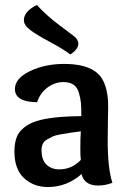

<svg xmlns="http://www.w3.org/2000/svg" viewBox="-20 -742 518 772"><path d="M128 -722Q168 -679 212 -646Q256 -613 275.5 -598Q295 -583 295 -567Q295 -544 263 -523Q232 -546 180.5 -573.5Q129 -601 102.5 -620.5Q76 -640 76 -661Q76 -696 128 -722ZM303 -143Q303 -189 305 -214Q275 -210 261.5 -208Q248 -206 225 -202Q202 -198 191.5 -193Q181 -188 169 -181Q157 -174 152 -163.5Q147 -153 147 -139Q147 -99 167 -80Q187 -61 218 -61Q269 -61 305 -99Q303 -112 303 -143ZM307 -275Q307 -309 305.5 -327Q304 -345 297.5 -368Q291 -391 275.5 -401.5Q260 -412 234 -412Q201 -412 171.5 -390.5Q142 -369 129 -331Q40 -332 40 -384Q40 -427 100.5 -456Q161 -485 238 -485Q330 -485 372.5 -447Q415 -409 415 -311Q415 -308 414 -264Q413 -220 413 -178Q413 -64 432 -7Q403 4 375 4Q319 4 308 -42Q248 10 173 10Q115 10 76.5 -26Q38 -62 38 -132Q38 -188 62 -215Q86 -242 126 -255Q186 -274 307 -275Z"/></svg>

Font: Overlock
Style: Bold
Weight: 700
Designer: Dario Muhafara
Foundry: Dario Manuel Muhafara
Version: Version 1.002